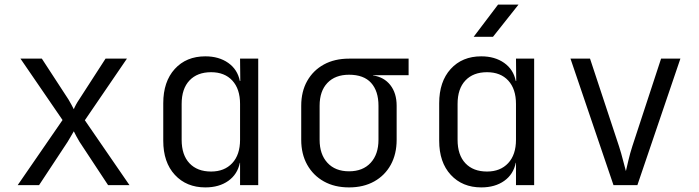

<svg xmlns="http://www.w3.org/2000/svg" viewBox="-20 -805 3040 835"><path d="M57 0 252 -283 69 -550H162L278 -372Q284 -362 290.5 -350Q297 -338 301 -330Q304 -338 310.5 -350Q317 -362 324 -372L439 -550H532L349 -282L543 0H450L326 -188Q319 -199 312 -212.5Q305 -226 301 -234Q296 -226 288.5 -212.5Q281 -199 274 -188L150 0Z M873 10Q791 10 740.5 -44.5Q690 -99 690 -193V-356Q690 -450 740 -505Q790 -560 873 -560Q932 -560 972.5 -531.5Q1013 -503 1023 -453H1025L1024 -550H1103V0H1024V-97H1023Q1013 -47 973 -18.5Q933 10 873 10ZM898 -59Q956 -59 990 -95.5Q1024 -132 1024 -197V-353Q1024 -418 990.5 -454.5Q957 -491 898 -491Q838 -491 804 -455Q770 -419 770 -353V-197Q770 -131 804 -95Q838 -59 898 -59Z M1498 10Q1435 10 1388.5 -16Q1342 -42 1316 -88.5Q1290 -135 1290 -197V-345Q1290 -407 1316 -453Q1342 -499 1388.5 -524.5Q1435 -550 1498 -550H1757V-478H1602V-477Q1650 -470 1677.5 -435Q1705 -400 1705 -345V-197Q1705 -135 1679.5 -88.5Q1654 -42 1607.5 -16Q1561 10 1498 10ZM1498 -60Q1558 -60 1592 -97Q1626 -134 1626 -197V-345Q1626 -409 1594 -444.5Q1562 -480 1498 -480Q1438 -480 1404 -444.5Q1370 -409 1370 -345V-197Q1370 -134 1404 -97Q1438 -60 1498 -60Z M2040 -645 2146 -785H2235L2124 -645ZM2073 10Q1991 10 1940.5 -44.5Q1890 -99 1890 -193V-356Q1890 -450 1940 -505Q1990 -560 2073 -560Q2132 -560 2172.5 -531.5Q2213 -503 2223 -453H2225L2224 -550H2303V0H2224V-97H2223Q2213 -47 2173 -18.5Q2133 10 2073 10ZM2098 -59Q2156 -59 2190 -95.5Q2224 -132 2224 -197V-353Q2224 -418 2190.5 -454.5Q2157 -491 2098 -491Q2038 -491 2004 -455Q1970 -419 1970 -353V-197Q1970 -131 2004 -95Q2038 -59 2098 -59Z M2648 0 2461 -550H2546L2672 -169Q2682 -138 2689.5 -108Q2697 -78 2702 -61Q2706 -78 2713 -108Q2720 -138 2730 -169L2855 -550H2939L2752 0Z"/></svg>

Font: JetBrains Mono NL Light
Style: Regular
Weight: 300
Monospace: yes
Designer: Philipp Nurullin, Konstantin Bulenkov
Foundry: JetBrains
Version: Version 2.305; ttfautohint (v1.8.4.7-5d5b)